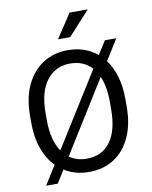

<svg xmlns="http://www.w3.org/2000/svg" viewBox="-103 -1013 895 1134"><g transform="rotate(-10 344.0 -446.5)"><path d="M629.9 -377.9V-333Q629.9 -226.6 594.5 -149.7Q559.1 -72.8 495.1 -31.5Q431.2 9.8 344.7 9.8Q261.7 9.8 197.3 -30.8L149.9 45.4H80.1L150.9 -67.9Q106.9 -112.3 82.5 -179.4Q58.1 -246.6 58.1 -333V-377.9Q58.1 -484.4 94.5 -561.3Q130.9 -638.2 195.3 -679.4Q259.8 -720.7 343.8 -720.7Q448.7 -720.7 520.5 -660.2L570.8 -740.2H639.2L562 -616.2Q594.7 -572.3 612.3 -512.2Q629.9 -452.1 629.9 -377.9ZM151.4 -333Q151.4 -272.5 163.8 -225.3Q176.3 -178.2 198.7 -145L474.6 -586.4Q425.8 -640.6 343.8 -640.6Q256.3 -640.6 203.9 -573.2Q151.4 -505.9 151.4 -378.9ZM536.6 -333V-378.9Q536.6 -470.2 509.3 -531.7L241.2 -101.1Q285.2 -69.8 344.7 -69.8Q436.5 -69.8 486.6 -137.5Q536.6 -205.1 536.6 -333ZM299.3 -793.9 394 -937.5H502.9L372.1 -793.9Z"/></g></svg>

Font: Vazirmatn UI FD
Style: Regular
Weight: 400
Designer: Saber Rastikerdar
Foundry: Saber Rastikerdar
Version: Version 33.003